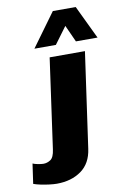

<svg xmlns="http://www.w3.org/2000/svg" viewBox="-234 -820 696 1066"><g transform="rotate(-10 114.5 -287.0)"><path d="M-2 187Q-19 187 -43.5 184Q-68 181 -92 176Q-116 171 -132 165L-116 53Q-105 58 -86 61.5Q-67 65 -56 65Q-35 65 -16 52.5Q3 40 9 -4L80 -511H279L203 26Q192 107 136 147Q80 187 -2 187ZM5 -573 142 -761H271L361 -573H239L168 -730H242L126 -573Z"/></g></svg>

Font: Chivo Medium Black
Style: Italic
Weight: 900
Italic angle: -8.05°
Version: Version 2.002